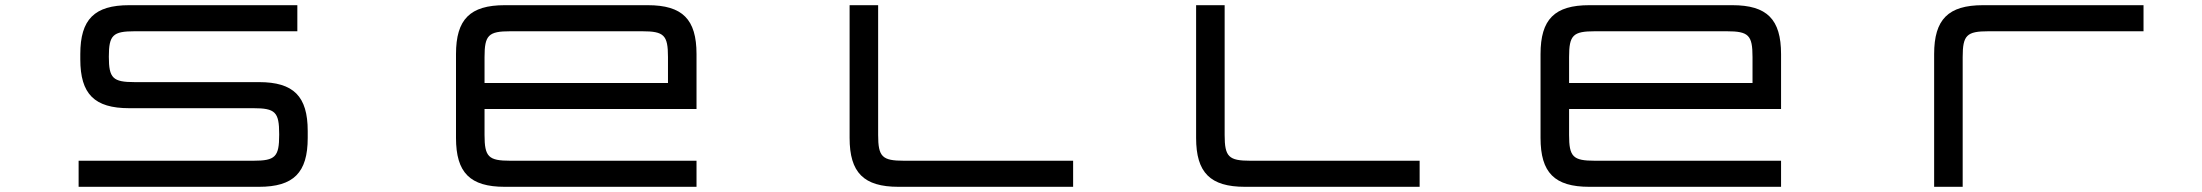

<svg xmlns="http://www.w3.org/2000/svg" viewBox="-20 -720 8488 740"><path d="M1126 -700H478C344 -700 289.5 -645.5 289.5 -511.5V-491.5C289.5 -357.5 344 -303 478 -303H956.5C1041 -303 1056 -288 1056 -203.5V-200C1056 -115.5 1041 -100.5 956.5 -100.5H283V0H978C1111.5 0 1166 -54.5 1166 -188.5V-215C1166 -349 1111.5 -403.5 978 -403.5H499C415 -403.5 399.5 -418.5 399.5 -501.5C399.5 -584.5 415 -599.5 499 -599.5H1126Z M2476.5 -700H1925.5C1791.5 -700 1737.5 -645.5 1737.5 -511.5V-188.5C1737.5 -54.5 1791.5 0 1925.5 0H2664.5V-100.5H1947C1862.5 -100.5 1847.5 -115.5 1847.5 -200V-300H2664.5V-511.5C2664.5 -645.5 2610.5 -700 2476.5 -700ZM1847.5 -400V-500C1847.5 -584.5 1862.5 -599.5 1947 -599.5H2455C2539.5 -599.5 2554.5 -584.5 2554.5 -500V-400Z M3254.5 -700V-188.5C3254.5 -54.5 3309 0 3443 0H4116V-100.5H3464C3380 -100.5 3364.5 -115.5 3364.5 -200V-700Z M4590 -700V-188.5C4590 -54.5 4644.5 0 4778.5 0H5451.5V-100.5H4799.5C4715.5 -100.5 4700 -115.5 4700 -200V-700Z M6656.5 -700H6105.5C5971.5 -700 5917.5 -645.5 5917.5 -511.5V-188.5C5917.5 -54.5 5971.5 0 6105.5 0H6844.5V-100.5H6127C6042.5 -100.5 6027.5 -115.5 6027.5 -200V-300H6844.5V-511.5C6844.5 -645.5 6790.5 -700 6656.5 -700ZM6027.5 -400V-500C6027.5 -584.5 6042.5 -599.5 6127 -599.5H6635C6719.5 -599.5 6734.5 -584.5 6734.5 -500V-400Z M7434.5 -511.5V0H7544.5V-500C7544.5 -584.5 7560 -599.5 7644 -599.5H8241.5V-700H7623C7489 -700 7434.5 -645.5 7434.5 -511.5Z"/></svg>

Font: Melete
Style: Regular
Weight: 400
Width: 6
Designer: Sora Sagano
Foundry: DOT COLON
Version: Version 0.200;FEAKit 1.0